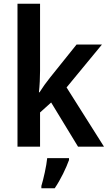

<svg xmlns="http://www.w3.org/2000/svg" viewBox="-20 -780 575 1021"><path d="M193 -403V-760H73V0H193V-182L252 -235L395 0H533L334 -315L522 -543H387L245 -366C227 -344 205 -313 190 -289H187C191 -326 193 -367 193 -403ZM347 71V61H231C227 103 211 173 200 209V221H271C303 174 331 115 347 71Z"/></svg>

Font: Noto Sans Myanmar SemiCondensed SemiBold
Style: Regular
Weight: 600
Width: 4
Designer: Monotype Design Team
Foundry: Monotype Imaging Inc.
Version: Version 2.107